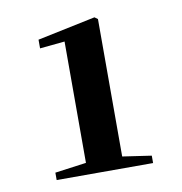

<svg xmlns="http://www.w3.org/2000/svg" viewBox="-59 -977 533 563"><g transform="rotate(-10 207.5 -695.5)"><path d="M267.1 -504.9 353 -492.2V-470.2H65.9V-492.2L159.2 -504.9V-866.2L85 -858.9V-884.8L257.8 -920.9L267.1 -914.1Z"/></g></svg>

Font: Source Han Serif JP Heavy
Style: Regular
Weight: 900
Designer: Ryoko NISHIZUKA  (kana & ideographs); Frank Grießhammer (Latin, Greek & Cyrillic); Wenlong ZHANG  (bopomofo); Sandoll Co
Foundry: Adobe Systems Incorporated
Version: Version 1.001;PS 1.001;hotconv 16.6.54;makeotf.lib2.5.65590